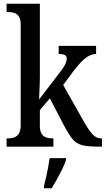

<svg xmlns="http://www.w3.org/2000/svg" viewBox="-20 -780 562 1021"><path d="M15 0V-44H24Q40 -44 55 -49Q70 -54 80 -69Q90 -84 90 -114V-650Q90 -679 80 -693Q70 -707 55 -711.5Q40 -716 24 -716H15V-760H192V-375Q192 -362 191.5 -342Q191 -322 190 -302Q189 -282 188.5 -267.5Q188 -253 188 -251L295 -391Q312 -412 320.5 -426.5Q329 -441 332 -451.5Q335 -462 335 -469Q335 -482 324.5 -487.5Q314 -493 292 -493V-536H491V-493Q476 -493 461.5 -487Q447 -481 432 -469Q417 -457 402 -440Q387 -423 370 -401L316 -328L429 -128Q452 -88 472 -66Q492 -44 518 -44H522V0H510Q468 0 440.5 -3.5Q413 -7 394 -17Q375 -27 359.5 -48Q344 -69 326 -102L245 -257L192 -195V-111Q192 -82 202 -67.5Q212 -53 227.5 -48.5Q243 -44 258 -44H264V0ZM214 208Q220 186 225.5 161Q231 136 236 110Q241 84 244 61H331V71Q324 92 311 119Q298 146 283 173Q268 200 255 221H214Z"/></svg>

Font: Noto Serif Khmer Condensed Medium
Style: Regular
Weight: 500
Width: 3
Designer: Danh Hong and the Monotype Design Team
Foundry: Monotype Imaging Inc.
Version: Version 2.004